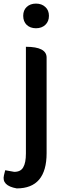

<svg xmlns="http://www.w3.org/2000/svg" viewBox="-56 -810 365 1067"><path d="M37 237Q-48 222 -34 164L-27 136L23 145Q59 145 73 120Q88 95 88 43V-550Q203 -550 203 -490V41Q203 237 37 237ZM92 -672Q73 -691 73 -722Q73 -753 92 -771Q112 -790 144 -790Q176 -790 196 -771Q216 -753 216 -722Q216 -691 196 -672Q176 -653 144 -653Q112 -653 92 -672Z"/></svg>

Font: Swei Half Moon CJK TC
Style: Medium
Weight: 500
Version: Version 2.125